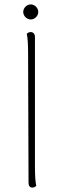

<svg xmlns="http://www.w3.org/2000/svg" viewBox="-20 -840 285 868"><path d="M119 -752C137 -752 153 -768 153 -786C153 -804 137 -820 119 -820C101 -820 85 -804 85 -786C85 -768 101 -752 119 -752ZM126 8C135 8 140 4 144 0C140 -16 138 -47 138 -87V-673C138 -687 130 -695 119 -695C110 -695 105 -691 101 -687C105 -671 107 -640 107 -600L109 -14C109 0 115 8 126 8Z"/></svg>

Font: Arima Koshi Thin
Style: Regular
Weight: 250
Designer: Joana Correia and Natanael Gama
Foundry: NDISCOVER
Version: Version 1.019;PS 001.019;hotconv 1.0.88;makeotf.lib2.5.64775